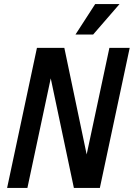

<svg xmlns="http://www.w3.org/2000/svg" viewBox="-20 -926 659 946"><path d="M15 0 162 -690H297L407 -165L519 -690H619L472 0H344L230 -540L115 0ZM352 -756 449 -906H569L439 -756Z"/></svg>

Font: Radio Canada Condensed Medium
Style: Italic
Weight: 500
Width: 3
Italic angle: -12°
Designer: Charles Daoud, Etienne Aubert Bonn, Alexandre Saumier Demers, Jacques Le Bailly
Foundry: Radio-Canada
Version: Version 2.104; ttfautohint (v1.8.4.7-5d5b);gftools[0.9.28.de